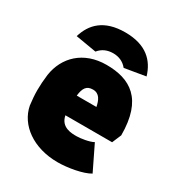

<svg xmlns="http://www.w3.org/2000/svg" viewBox="-172 -824 878 947"><g transform="rotate(30 267.0 -351.0)"><path d="M296 10C352 10 435 -4 474 -28L406 -168C384 -155 334 -148 314 -148C286 -148 226 -147 214 -210H480L502 -262C502 -469 401 -527 266 -527C135 -527 54 -446 38 -338C34 -305 32 -277 32 -249C32 -221 34 -196 38 -164C57 -64 157 10 296 10ZM266 -712C145 -712 90 -653 67 -576L185 -556C206 -582 234 -593 266 -593C297 -593 325 -582 346 -556L465 -576C442 -653 387 -712 266 -712ZM214 -322C219 -367 233 -388 269 -388C306 -388 319 -357 326 -322Z"/></g></svg>

Font: Finlandica Black
Style: Regular
Weight: 900
Designer: Niklas Ekholm, Juho Hiilivirta, Jaakko Suomalainen
Foundry: Helsinki Type Studio
Version: Version 2.000;Glyphs 3.2 (3202)